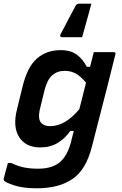

<svg xmlns="http://www.w3.org/2000/svg" viewBox="-41 -818 661 1038"><path d="M294 -617Q287 -617 285 -621.5Q283 -626 286 -632Q304 -666 315 -687Q326 -708 337.5 -730Q349 -752 368 -787Q374 -798 386 -798H453Q443 -760 435.5 -733.5Q428 -707 421 -681Q414 -655 403 -617ZM287 -547Q342 -547 375.5 -521.5Q409 -496 428 -457H446Q451 -477 456 -496.5Q461 -516 466 -536H575Q586 -536 583 -525Q561 -435 540.5 -355Q520 -275 499.5 -195.5Q479 -116 456 -26Q425 99 351 149.5Q277 200 158 200Q85 200 38.5 185Q-8 170 -19 159Q-22 154 -21 148Q-15 124 -10 106Q-5 88 2 63H19Q54 80 88 87Q122 94 165 94Q248 94 290 52Q324 19 342 -47Q346 -64 350 -79.5Q354 -95 358 -110H339Q311 -70 271 -45.5Q231 -21 177 -21Q98 -21 62.5 -77Q27 -133 51 -227L81 -350Q107 -457 159 -502Q211 -547 287 -547ZM183 -152Q199 -136 230 -136Q312 -136 388 -228Q397 -262 405.5 -297Q414 -332 424 -371Q394 -407 367.5 -421Q341 -435 309 -435Q269 -435 242 -411.5Q215 -388 201 -335L175 -229Q162 -173 183 -152Z"/></svg>

Font: Recursive Sn Lnr St SmB
Style: Italic
Weight: 600
Italic angle: -15°
Version: Version 1.079;hotconv 1.0.112;makeotfexe 2.5.65598; ttfautoh